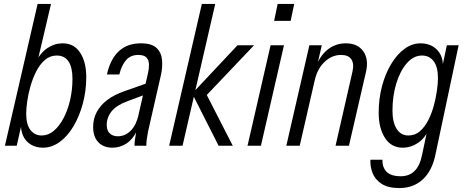

<svg xmlns="http://www.w3.org/2000/svg" viewBox="-20 -740 2359 975"><path d="M198 10Q164 10 137.5 -5.5Q111 -21 97.5 -50Q84 -79 87 -118L93 -124L65 0H5L171 -720H239L168 -418L163 -426Q185 -472 221 -496Q257 -520 298 -520Q356 -520 387 -472.5Q418 -425 418 -349Q418 -278 400.5 -213.5Q383 -149 353 -98.5Q323 -48 283 -19Q243 10 198 10ZM192 -52Q225 -52 253 -75.5Q281 -99 302.5 -139.5Q324 -180 336 -232Q348 -284 348 -340Q348 -398 328 -428Q308 -458 268 -458Q234 -458 208 -435.5Q182 -413 164 -377.5Q146 -342 134.5 -301.5Q123 -261 118 -224Q113 -187 113 -163Q113 -108 134.5 -80Q156 -52 192 -52Z M663 0Q663 -14 666 -35Q669 -56 673 -80H666L732 -371Q737 -392 736.5 -413Q736 -434 724 -447.5Q712 -461 682 -461Q643 -461 620 -434.5Q597 -408 586 -362H523Q540 -439 583 -479.5Q626 -520 695 -520Q751 -520 775.5 -496Q800 -472 803 -434.5Q806 -397 797 -358L732 -73Q728 -52 725.5 -34Q723 -16 723 0ZM551 10Q506 10 479.5 -17.5Q453 -45 453 -95Q453 -137 471.5 -171.5Q490 -206 525 -232.5Q560 -259 612 -277L734 -320L721 -261L627 -226Q572 -206 547 -175Q522 -144 522 -106Q522 -77 537.5 -62.5Q553 -48 578 -48Q616 -48 644 -76.5Q672 -105 684 -158L676 -77Q655 -33 622.5 -11.5Q590 10 551 10Z M839 0 1005 -720H1073L907 0ZM1090 0 956 -265 1186 -510H1270L1019 -246L1014 -289L1162 0Z M1237 0 1354 -510H1422L1305 0ZM1372 -634 1390 -720H1474L1456 -634Z M1434 0 1551 -510H1614L1592 -414H1597L1502 0ZM1684 0 1770 -377Q1779 -417 1764 -439Q1749 -461 1712 -461Q1665 -461 1628 -425.5Q1591 -390 1578 -331L1588 -411Q1611 -465 1649.5 -492.5Q1688 -520 1736 -520Q1796 -520 1824.5 -480Q1853 -440 1839 -377L1752 0Z M2008 215Q1950 215 1917 193Q1884 171 1871.5 137.5Q1859 104 1861 71H1922Q1921 110 1943.5 132.5Q1966 155 2015 155Q2058 155 2085 128.5Q2112 102 2123 48L2153 -94L2158 -84Q2138 -38 2102 -14Q2066 10 2025 10Q1967 10 1935 -39.5Q1903 -89 1903 -168Q1903 -238 1919.5 -301Q1936 -364 1965.5 -413.5Q1995 -463 2033.5 -491.5Q2072 -520 2116 -520Q2151 -520 2177.5 -504.5Q2204 -489 2218 -460.5Q2232 -432 2229 -392L2223 -386L2249 -510H2309L2191 46Q2174 128 2126.5 171.5Q2079 215 2008 215ZM2054 -52Q2088 -52 2113 -74Q2138 -96 2155.5 -131Q2173 -166 2183.5 -205.5Q2194 -245 2199 -281.5Q2204 -318 2204 -343Q2204 -401 2182 -429.5Q2160 -458 2123 -458Q2080 -458 2046 -419Q2012 -380 1992.5 -316.5Q1973 -253 1973 -178Q1973 -120 1994 -86Q2015 -52 2054 -52Z"/></svg>

Font: Instrument Sans Condensed
Style: Italic
Weight: 400
Width: 3
Italic angle: -13°
Designer: Rodrigo Fuenzalida
Foundry: fragTYPE
Version: Version 1.000;gftools[0.9.28]